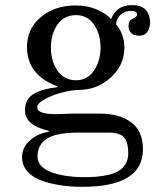

<svg xmlns="http://www.w3.org/2000/svg" viewBox="-20 -489 606 747"><path d="M479 107.9Q479 65.4 463.1 46.1Q447.3 26.9 402.8 26.9H283.2Q180.2 26.9 147 63Q126 85.4 126 120.1Q126 142.1 142.3 158.2Q158.7 174.3 185.5 183.1Q212.4 191.9 241.7 196Q271 200.2 301.8 200.2Q332 200.2 355 198.5Q377.9 196.8 402.6 190.9Q427.2 185.1 442.9 175.3Q458.5 165.5 468.8 148.4Q479 131.3 479 107.9ZM275.9 -176.8Q319.8 -176.8 345.5 -214.1Q371.1 -251.5 371.1 -304.2Q371.1 -356.9 345.5 -393.6Q319.8 -430.2 275.9 -430.2Q230 -430.2 204.1 -394Q178.2 -357.9 178.2 -304.2Q178.2 -250 204.1 -213.4Q230 -176.8 275.9 -176.8ZM287.1 -139.2Q263.2 -139.2 225.8 -130.1Q188.5 -121.1 156.7 -104.5Q125 -87.9 125 -70.8Q125 -44.9 198.2 -44.9L258.8 -46.9H370.1Q444.3 -46.9 490.2 -13.2Q536.1 20.5 536.1 91.8Q536.1 237.8 300.8 237.8Q257.8 237.8 219.5 232.4Q181.2 227.1 145 214.8Q108.9 202.6 87.4 179Q65.9 155.3 65.9 122.1Q65.9 84 97.4 56.6Q128.9 29.3 169.9 23.9V20Q77.1 -1 77.1 -60.1Q77.1 -83 86.7 -99.4Q96.2 -115.7 114.7 -125.7Q133.3 -135.7 154.3 -141.1Q175.3 -146.5 204.1 -149.9V-152.8Q86.4 -195.8 85 -304.2Q85 -378.4 139.6 -423.1Q194.3 -467.8 273.9 -467.8Q321.3 -467.8 359.1 -450.9Q397 -434.1 412.1 -414.1Q432.1 -469.2 494.1 -469.2Q559.6 -469.2 564 -404.8V-397Q558.1 -350.1 522.9 -350.1Q481.4 -350.1 480 -387.2Q480 -409.2 496.1 -416Q513.2 -423.3 513.2 -431.2Q513.2 -446.8 492.2 -446.8Q466.3 -446.8 450.2 -432.6Q434.1 -418.5 431.2 -395Q463.9 -356.4 463.9 -303.2Q463.9 -234.9 410.6 -187Q357.4 -139.2 287.1 -139.2Z"/></svg>

Font: New Heterodox Mono
Style: Book
Weight: 400
Designer: Hao Chi Kiang <hello@hckiang.com>, Alexey Kryukov <alexios@thessalonica.org.ru>
Version: Version 0.0.3